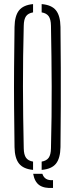

<svg xmlns="http://www.w3.org/2000/svg" viewBox="-20 -825 366 938"><path d="M51 -106Q49.5 -209 48.8 -304.2Q48 -399.5 48.8 -495Q49.5 -590.5 51 -693.5Q52 -748 73 -774.2Q94 -800.5 141.5 -805V-764.5Q117.5 -760.5 107 -745.5Q96.5 -730.5 96 -699Q92 -546.5 92.2 -402.5Q92.5 -258.5 96 -100.5Q96.5 -69.5 107 -54.5Q117.5 -39.5 141.5 -35.5V5Q94 0.5 73 -25.8Q52 -52 51 -106ZM183.5 5V-35.5Q207.5 -39.5 218 -54.5Q228.5 -69.5 229 -100.5Q233 -258.5 232.5 -402.5Q232 -546.5 229 -699Q228.5 -730.5 218 -745.5Q207.5 -760.5 183.5 -764.5V-805Q232 -801 253.2 -774.8Q274.5 -748.5 275.5 -693.5Q276.5 -590 277 -494.8Q277.5 -399.5 277 -304.2Q276.5 -209 275.5 -106Q274.5 -51.5 253.2 -25.2Q232 1 183.5 5ZM142 24H187Q198 58.5 239 55V93Q196 96 172.5 79.8Q149 63.5 142 24Z"/></svg>

Font: Big Shoulders Stencil Display Light
Style: Regular
Weight: 300
Designer: Patric King
Foundry: XO Type Co
Version: Version 1.000